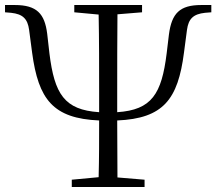

<svg xmlns="http://www.w3.org/2000/svg" viewBox="-26 -745 862 765"><path d="M270 -696 367 -687C369 -587 369 -477 369 -378V-323V-298C230 -307 191 -371 171 -532L162 -611C152 -690 121 -725 33 -725H-6V-696L18 -694C65 -689 84 -670 90 -626L102 -535C127 -349 185 -273 369 -265C369 -187 369 -115 367 -39L260 -29V0H550V-29L442 -38L441 -265C625 -273 683 -349 707 -535L719 -626C725 -670 744 -689 791 -694L816 -696V-725H776C690 -725 658 -692 647 -607L638 -532C618 -371 579 -307 441 -298V-323V-378C441 -478 441 -588 442 -688L540 -696V-725H270Z"/></svg>

Font: Noto Serif CJK SC Light
Style: Regular
Weight: 300
Designer: Ryoko NISHIZUKA 西塚涼子 (kana & ideographs); Frank Grießhammer (Latin, Greek & Cyrillic); Wenlong ZHANG 张文龙 (bopomofo); San
Foundry: Adobe
Version: Version 2.001;hotconv 1.1.0;makeotfexe 2.6.0